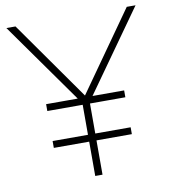

<svg xmlns="http://www.w3.org/2000/svg" viewBox="-83 -811 780 882"><g transform="rotate(-10 307.0 -370.0)"><path d="M290 0V-353.5L299.5 -326L6 -740H48.5L317 -359H298.5L567.5 -740H608.5L314.5 -326L324 -353.5V0ZM125 -160V-192H489V-160ZM125 -332V-364H489V-332Z"/></g></svg>

Font: Encode Sans SC SemiExpanded Thin
Style: Regular
Weight: 250
Width: 6
Designer: Multiple Designers
Foundry: Impallari Type
Version: Version 3.002